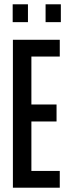

<svg xmlns="http://www.w3.org/2000/svg" viewBox="-20 -873 318 893"><path d="M40 0V-688H258V-610H126V-387H243V-308H126V-78H258V0ZM39 -770V-853H110V-770ZM192 -770V-853H263V-770Z"/></svg>

Font: Saira UltraCondensed SemiBold
Style: Regular
Weight: 600
Width: 1
Designer: Hector Gatti with collaboration of the Omnibus-Type team
Foundry: Omnibus-Type
Version: Version 1.101